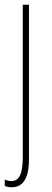

<svg xmlns="http://www.w3.org/2000/svg" viewBox="-22 -547 219 809"><path d="M27 242C67 242 100 216 100 125V-527H74V115C74 179 62 216 26 216C16 216 5 213 -2 209V236C4 239 13 242 27 242Z"/></svg>

Font: Noto Sans Myanmar ExtraCondensed Thin
Style: Regular
Weight: 100
Width: 2
Designer: Monotype Design Team
Foundry: Monotype Imaging Inc.
Version: Version 2.107